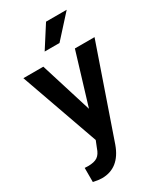

<svg xmlns="http://www.w3.org/2000/svg" viewBox="-242 -843 965 1143"><g transform="rotate(-30 240.5 -272.0)"><path d="M287 -609H185L281 -759H423ZM104 215Q81 215 45 207V110Q51 111 68 111Q111 111 133 96Q155 81 167 44L185 -1L-4 -535H133L243 -182L350 -535H485L272 81Q224 215 104 215Z"/></g></svg>

Font: Freesentation 7 Bold
Style: Regular
Weight: 700
Designer: glyphs from Roboto by Christian Robertson / Hangul glyphs from Noto Sans CJK(Source Han Sans) by Jang Soo-young and Kang
Foundry: PT&
Version: Version 2.001